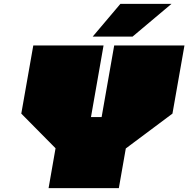

<svg xmlns="http://www.w3.org/2000/svg" viewBox="-20 -972 973 992"><path d="M459 -783 602 -952H866L665 -783ZM231 0 267 -206 90 -385 152 -737H515L450 -367H505L570 -737H933L871 -385L630 -205L594 0Z"/></svg>

Font: Tomorrow Black
Style: Italic
Weight: 900
Italic angle: -10°
Designer: Tony de Marco, Monica Rizzolli
Foundry: Just in Type
Version: Version 2.002